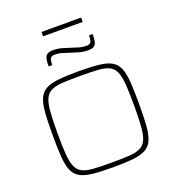

<svg xmlns="http://www.w3.org/2000/svg" viewBox="-179 -1177 1204 1324"><g transform="rotate(-20 423.0 -515.0)"><path d="M423 8Q333 8 274 1.5Q215 -5 181 -24.5Q147 -44 131 -83Q115 -122 110.5 -185.5Q106 -249 106 -344Q106 -439 110.5 -502.5Q115 -566 131 -605Q147 -644 181 -663.5Q215 -683 274 -689.5Q333 -696 423 -696Q513 -696 572 -689.5Q631 -683 665 -663.5Q699 -644 715 -605Q731 -566 735.5 -502.5Q740 -439 740 -344Q740 -249 735.5 -185.5Q731 -122 715 -83Q699 -44 665 -24.5Q631 -5 572 1.5Q513 8 423 8ZM423 -26Q501 -26 552 -29Q603 -32 634 -47Q665 -62 680 -95.5Q695 -129 699.5 -189Q704 -249 704 -344Q704 -439 699.5 -499Q695 -559 680 -592.5Q665 -626 634 -641Q603 -656 552 -659Q501 -662 423 -662Q345 -662 294 -659Q243 -656 212 -641Q181 -626 166 -592.5Q151 -559 146.5 -499Q142 -439 142 -344Q142 -249 146.5 -189Q151 -129 166 -95.5Q181 -62 212 -47Q243 -32 294 -29Q345 -26 423 -26ZM242 -798Q242 -833 247 -854Q252 -875 266.5 -884Q281 -893 310 -893Q342 -893 372 -884.5Q402 -876 435 -865Q459 -857 483.5 -849.5Q508 -842 536 -842Q562 -842 569.5 -856Q577 -870 577 -904H604Q604 -869 599 -848Q594 -827 579.5 -818Q565 -809 536 -809Q501 -809 471.5 -818Q442 -827 410 -837Q385 -845 361.5 -852.5Q338 -860 310 -860Q284 -860 276.5 -846Q269 -832 269 -798ZM277 -1006V-1038H568V-1006Z"/></g></svg>

Font: Saira Expanded Thin
Style: Regular
Weight: 250
Width: 7
Designer: Hector Gatti with collaboration of the Omnibus-Type team
Foundry: Omnibus-Type
Version: Version 1.101